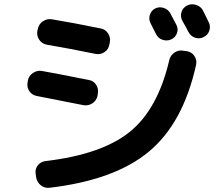

<svg xmlns="http://www.w3.org/2000/svg" viewBox="-20 -842 1040 906"><path d="M861.3 -600.6Q884.8 -596.7 897.5 -577.6Q910.2 -558.6 905.3 -536.1Q844.7 -261.7 683.1 -127Q521.5 7.8 214.8 43.9Q190.4 46.9 172.4 32.2Q154.3 17.6 150.4 -5.9L148.4 -21.5Q144.5 -43.9 158.2 -61.5Q171.9 -79.1 195.3 -82Q460.9 -113.3 592.8 -220.2Q724.6 -327.1 778.3 -556.6Q783.2 -580.1 803.2 -593.8Q823.2 -607.4 845.7 -602.5ZM788.1 -656.2Q769.5 -647.5 748.5 -653.8Q727.5 -660.2 717.8 -678.7Q712.9 -687.5 704.1 -705.1Q695.3 -722.7 690.4 -732.4Q680.7 -751 687 -771.5Q693.4 -792 711.9 -801.8Q731.4 -811.5 752.4 -804.7Q773.4 -797.9 784.2 -778.3Q789.1 -769.5 797.9 -752Q806.6 -734.4 812.5 -724.6Q822.3 -705.1 814.9 -685.1Q807.6 -665 788.1 -656.2ZM937.5 -793Q942.4 -783.2 951.7 -764.2Q960.9 -745.1 964.8 -737.3Q974.6 -717.8 967.8 -697.3Q960.9 -676.8 940.9 -667Q920.9 -657.2 900.4 -664.1Q879.9 -670.9 869.1 -691.4Q860.4 -709 839.8 -745.1Q830.1 -764.6 836.4 -785.2Q842.8 -805.7 862.8 -815.9Q882.8 -826.2 905.3 -818.8Q927.7 -811.5 937.5 -793ZM155.3 -388.7Q131.8 -392.6 118.7 -411.6Q105.5 -430.7 110.4 -454.1L111.3 -460.9Q115.2 -484.4 136.2 -498Q157.2 -511.7 179.7 -506.8Q235.4 -497.1 398.4 -464.8Q421.9 -460.9 434.1 -441.4Q446.3 -421.9 441.4 -398.4L440.4 -390.6Q435.5 -367.2 416 -354.5Q396.5 -341.8 374 -345.7Q183.6 -383.8 155.3 -388.7ZM454.1 -708Q477.5 -704.1 490.2 -684.1Q502.9 -664.1 498 -640.6L496.1 -631.8Q492.2 -608.4 472.7 -595.7Q453.1 -583 429.7 -587.9Q305.7 -613.3 202.1 -630.9Q178.7 -634.8 165.5 -653.8Q152.3 -672.9 156.2 -696.3L158.2 -704.1Q162.1 -727.5 182.1 -741.2Q202.1 -754.9 224.6 -751Q325.2 -734.4 454.1 -708Z"/></svg>

Font: Rounded Mgen+ 1mn bold
Style: Bold
Weight: 700
Designer: [Source Han Sans]
Ryoko NISHIZUKA  (kana & ideographs); Paul D. Hunt (Latin, Greek & Cyrillic); Wenlong ZHANG  (bopomofo
Version: Version 1.059.20150602